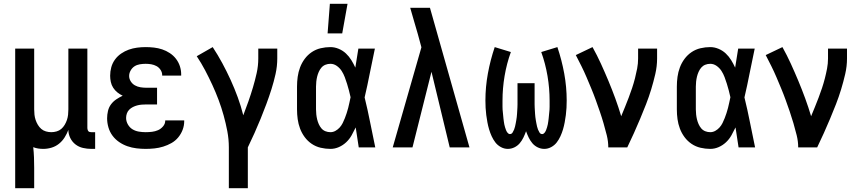

<svg xmlns="http://www.w3.org/2000/svg" viewBox="-20 -776 4540 1011"><path d="M60 215V-520H160V-200Q160 -186 161.5 -172Q163 -158 167.5 -144.5Q172 -131 179.5 -118.5Q187 -106 197.5 -97Q208 -88 222 -84Q236 -80 250 -80Q264 -80 278 -84Q292 -88 302.5 -97Q313 -106 320.5 -118.5Q328 -131 332.5 -144.5Q337 -158 338.5 -172Q340 -186 340 -200V-520H440V-101Q440 -97 441.5 -92.5Q443 -88 445.5 -85Q448 -82 452.5 -81Q457 -80 461 -80H481V8H461Q439 8 417 3Q395 -2 377.5 -15.5Q360 -29 350 -49.5Q340 -70 340 -92Q332 -71 320 -52Q308 -33 290.5 -19Q273 -5 251.5 1.5Q230 8 208 8Q194 8 181 6Q168 4 155 -1Q158 26 159 53Q160 80 160 108V215Z M747 8Q723 8 698.5 5Q674 2 651 -6Q628 -14 607.5 -28Q587 -42 572.5 -61.5Q558 -81 551 -105Q544 -129 544 -153Q544 -172 548.5 -191.5Q553 -211 564.5 -226.5Q576 -242 592.5 -253Q609 -264 626 -272Q611 -279 598 -289.5Q585 -300 576 -314Q567 -328 563.5 -344.5Q560 -361 560 -377Q560 -400 566 -422Q572 -444 585.5 -462.5Q599 -481 618 -494Q637 -507 658 -514.5Q679 -522 701.5 -525Q724 -528 747 -528Q769 -528 791 -525.5Q813 -523 834 -516Q855 -509 874 -496.5Q893 -484 906.5 -466.5Q920 -449 927 -428Q934 -407 934 -385V-378H834V-381Q834 -395 825.5 -408Q817 -421 804 -428Q791 -435 776.5 -437.5Q762 -440 747 -440Q732 -440 716.5 -437.5Q701 -435 688.5 -427Q676 -419 668 -405Q660 -391 660 -376Q660 -361 668.5 -347.5Q677 -334 690.5 -326.5Q704 -319 719.5 -316.5Q735 -314 750 -314H807V-226H750Q738 -226 726 -225Q714 -224 702.5 -221Q691 -218 680 -212.5Q669 -207 660.5 -198.5Q652 -190 648 -178.5Q644 -167 644 -155Q644 -137 653.5 -120.5Q663 -104 678 -95Q693 -86 711 -83Q729 -80 747 -80Q764 -80 780.5 -82Q797 -84 812 -90.5Q827 -97 838.5 -110.5Q850 -124 850 -140V-142H950V-138Q950 -114 941.5 -92Q933 -70 918 -52Q903 -34 882.5 -22.5Q862 -11 839.5 -4Q817 3 793.5 5.5Q770 8 747 8Z M1185 215V0Q1185 -43 1177 -85Q1169 -127 1157.5 -168.5Q1146 -210 1131 -250Q1116 -290 1098 -329Q1080 -368 1060 -406Q1040 -444 1016 -480L1100 -528Q1127 -487 1150.5 -443.5Q1174 -400 1194.5 -355Q1215 -310 1232 -263.5Q1249 -217 1261 -169Q1275 -205 1288 -242Q1301 -279 1312 -316Q1323 -353 1331.5 -391Q1340 -429 1340 -468V-520H1440V-468Q1440 -427 1431 -386.5Q1422 -346 1409.5 -306.5Q1397 -267 1382.5 -228Q1368 -189 1352.5 -151Q1337 -113 1320 -75Q1303 -37 1285 0V215Z M1720 8Q1694 8 1668.5 2Q1643 -4 1621.5 -18.5Q1600 -33 1584.5 -54Q1569 -75 1560 -99Q1551 -123 1547.5 -148.5Q1544 -174 1544 -200V-320Q1544 -346 1547.5 -371.5Q1551 -397 1560 -421Q1569 -445 1584.5 -466Q1600 -487 1621.5 -501.5Q1643 -516 1668.5 -522Q1694 -528 1720 -528Q1742 -528 1763.5 -519Q1785 -510 1801.5 -494.5Q1818 -479 1830 -459.5Q1842 -440 1851 -420Q1855 -445 1859 -470Q1863 -495 1867 -520H1954Q1940 -456 1927.5 -391.5Q1915 -327 1900 -263Q1916 -198 1929 -132Q1942 -66 1956 0H1869Q1865 -26 1861 -52.5Q1857 -79 1853 -105Q1843 -84 1831.5 -63.5Q1820 -43 1803 -27Q1786 -11 1764.5 -1.5Q1743 8 1720 8ZM1720 -80Q1734 -80 1746.5 -87Q1759 -94 1768.5 -104.5Q1778 -115 1784.5 -128Q1791 -141 1796 -154Q1801 -167 1805.5 -180.5Q1810 -194 1813.5 -208Q1817 -222 1820 -236Q1823 -250 1826 -264Q1822 -282 1817.5 -299.5Q1813 -317 1807.5 -334.5Q1802 -352 1795.5 -369.5Q1789 -387 1779 -402.5Q1769 -418 1753.5 -429Q1738 -440 1720 -440Q1706 -440 1693.5 -435Q1681 -430 1672.5 -420Q1664 -410 1658.5 -397.5Q1653 -385 1650 -372.5Q1647 -360 1645.5 -346.5Q1644 -333 1644 -320V-200Q1644 -187 1645.5 -173.5Q1647 -160 1650 -147.5Q1653 -135 1658.5 -122.5Q1664 -110 1672.5 -100Q1681 -90 1693.5 -85Q1706 -80 1720 -80ZM1705 -600 1717 -756H1810L1782 -600Z M2048 0 2199 -527 2180 -597Q2170 -631 2160 -665.5Q2150 -700 2140 -735H2244L2452 0H2348L2252 -398L2152 0Z M2654 8Q2635 8 2617.5 -1.5Q2600 -11 2588.5 -26Q2577 -41 2569 -58.5Q2561 -76 2555.5 -94.5Q2550 -113 2546.5 -132Q2543 -151 2540.5 -170Q2538 -189 2537 -208.5Q2536 -228 2536 -247Q2536 -318 2549 -389Q2562 -460 2585 -528L2670 -502Q2648 -441 2637 -376Q2626 -311 2626 -246Q2626 -238 2626 -230Q2626 -222 2626 -214Q2626 -206 2626.5 -198.5Q2627 -191 2628 -183Q2629 -175 2629.5 -167.5Q2630 -160 2631 -152Q2632 -144 2633 -136.5Q2634 -129 2635.5 -121Q2637 -113 2639.5 -105.5Q2642 -98 2644.5 -91Q2647 -84 2652.5 -77Q2658 -70 2665 -70Q2674 -70 2679 -78Q2684 -86 2687 -93.5Q2690 -101 2692 -109.5Q2694 -118 2695.5 -126Q2697 -134 2698.5 -142.5Q2700 -151 2701 -159.5Q2702 -168 2702.5 -176Q2703 -184 2703.5 -192.5Q2704 -201 2704.5 -209.5Q2705 -218 2705 -226.5Q2705 -235 2705 -243.5Q2705 -252 2705 -260V-338H2795V-260Q2795 -252 2795 -243.5Q2795 -235 2795 -226.5Q2795 -218 2795.5 -209.5Q2796 -201 2796.5 -192.5Q2797 -184 2797.5 -176Q2798 -168 2799 -159.5Q2800 -151 2801.5 -142.5Q2803 -134 2804.5 -126Q2806 -118 2808 -109.5Q2810 -101 2813 -93.5Q2816 -86 2821 -78Q2826 -70 2835 -70Q2842 -70 2847.5 -77Q2853 -84 2855.5 -91Q2858 -98 2860.5 -105.5Q2863 -113 2864.5 -121Q2866 -129 2867 -136.5Q2868 -144 2869 -152Q2870 -160 2870.5 -167.5Q2871 -175 2872 -183Q2873 -191 2873.5 -198.5Q2874 -206 2874 -214Q2874 -222 2874 -230Q2874 -238 2874 -246Q2874 -311 2863 -376Q2852 -441 2830 -502L2915 -528Q2938 -460 2951 -389Q2964 -318 2964 -247Q2964 -228 2963 -208.5Q2962 -189 2959.5 -170Q2957 -151 2953.5 -132Q2950 -113 2944.5 -94.5Q2939 -76 2931 -58.5Q2923 -41 2911.5 -26Q2900 -11 2882.5 -1.5Q2865 8 2846 8Q2828 8 2811.5 0Q2795 -8 2783.5 -21.5Q2772 -35 2764 -51.5Q2756 -68 2750 -85Q2744 -68 2736 -51.5Q2728 -35 2716.5 -21.5Q2705 -8 2688.5 0Q2672 8 2654 8Z M3183 0Q3183 -32 3175 -64Q3167 -96 3158 -127Q3149 -158 3138.5 -188.5Q3128 -219 3117 -249.5Q3106 -280 3093.5 -310Q3081 -340 3068.5 -369.5Q3056 -399 3041.5 -428Q3027 -457 3012 -486L3100 -528Q3124 -485 3144.5 -440Q3165 -395 3184 -349.5Q3203 -304 3220 -257.5Q3237 -211 3251 -164Q3261 -188 3271 -212.5Q3281 -237 3290.5 -262Q3300 -287 3308.5 -312.5Q3317 -338 3323.5 -363.5Q3330 -389 3335 -415Q3340 -441 3340 -468V-520H3440V-468Q3440 -427 3430.5 -386Q3421 -345 3409 -305.5Q3397 -266 3382 -227.5Q3367 -189 3351 -151Q3335 -113 3318 -75Q3301 -37 3283 0Z M3720 8Q3694 8 3668.5 2Q3643 -4 3621.5 -18.5Q3600 -33 3584.5 -54Q3569 -75 3560 -99Q3551 -123 3547.5 -148.5Q3544 -174 3544 -200V-320Q3544 -346 3547.5 -371.5Q3551 -397 3560 -421Q3569 -445 3584.5 -466Q3600 -487 3621.5 -501.5Q3643 -516 3668.5 -522Q3694 -528 3720 -528Q3742 -528 3763.5 -519Q3785 -510 3801.5 -494.5Q3818 -479 3830 -459.5Q3842 -440 3851 -420Q3855 -445 3859 -470Q3863 -495 3867 -520H3954Q3940 -456 3927.5 -391.5Q3915 -327 3900 -263Q3916 -198 3929 -132Q3942 -66 3956 0H3869Q3865 -26 3861 -52.5Q3857 -79 3853 -105Q3843 -84 3831.5 -63.5Q3820 -43 3803 -27Q3786 -11 3764.5 -1.5Q3743 8 3720 8ZM3720 -80Q3734 -80 3746.5 -87Q3759 -94 3768.5 -104.5Q3778 -115 3784.5 -128Q3791 -141 3796 -154Q3801 -167 3805.5 -180.5Q3810 -194 3813.5 -208Q3817 -222 3820 -236Q3823 -250 3826 -264Q3822 -282 3817.5 -299.5Q3813 -317 3807.5 -334.5Q3802 -352 3795.5 -369.5Q3789 -387 3779 -402.5Q3769 -418 3753.5 -429Q3738 -440 3720 -440Q3706 -440 3693.5 -435Q3681 -430 3672.5 -420Q3664 -410 3658.5 -397.5Q3653 -385 3650 -372.5Q3647 -360 3645.5 -346.5Q3644 -333 3644 -320V-200Q3644 -187 3645.5 -173.5Q3647 -160 3650 -147.5Q3653 -135 3658.5 -122.5Q3664 -110 3672.5 -100Q3681 -90 3693.5 -85Q3706 -80 3720 -80Z M4183 0Q4183 -32 4175 -64Q4167 -96 4158 -127Q4149 -158 4138.5 -188.5Q4128 -219 4117 -249.5Q4106 -280 4093.5 -310Q4081 -340 4068.5 -369.5Q4056 -399 4041.5 -428Q4027 -457 4012 -486L4100 -528Q4124 -485 4144.5 -440Q4165 -395 4184 -349.5Q4203 -304 4220 -257.5Q4237 -211 4251 -164Q4261 -188 4271 -212.5Q4281 -237 4290.5 -262Q4300 -287 4308.5 -312.5Q4317 -338 4323.5 -363.5Q4330 -389 4335 -415Q4340 -441 4340 -468V-520H4440V-468Q4440 -427 4430.5 -386Q4421 -345 4409 -305.5Q4397 -266 4382 -227.5Q4367 -189 4351 -151Q4335 -113 4318 -75Q4301 -37 4283 0Z"/></svg>

Font: Iosevka Semibold
Style: Regular
Weight: 600
Monospace: yes
Designer: Belleve Invis
Foundry: Belleve Invis
Version: Version 33.2.3; ttfautohint (v1.8.4)